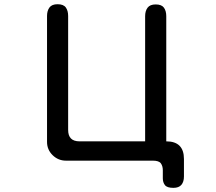

<svg xmlns="http://www.w3.org/2000/svg" viewBox="-20 -783 1040 923"><path d="M813.5 120.1Q783.2 120.1 772.9 106.9Q762.7 93.8 762.7 74.2Q762.7 54.7 762.7 35.2Q762.7 15.6 753.4 2.4Q744.1 -10.7 714.8 -10.7H296.9Q259.8 -10.7 232.9 -37.1Q206.1 -63.5 206.1 -100.6V-706.1Q206.1 -731.4 217.8 -747.1Q229.5 -762.7 256.8 -762.7Q285.2 -762.7 296.4 -747.1Q307.6 -731.4 307.6 -706.1V-158.2Q307.6 -103.5 362.3 -103.5H677.7V-705.1Q677.7 -730.5 689.5 -746.1Q701.2 -761.7 728.5 -761.7Q756.8 -761.7 768.1 -746.1Q779.3 -730.5 779.3 -705.1V-103.5Q864.3 -103.5 864.3 -18.6V65.4Q864.3 90.8 852.1 105.5Q839.8 120.1 813.5 120.1Z"/></svg>

Font: Kosugi Maru
Style: Regular
Weight: 400
Designer: MOTOYA
Version: Version 4.002